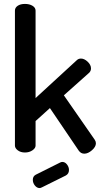

<svg xmlns="http://www.w3.org/2000/svg" viewBox="-20 -776 520 977"><path d="M315 117 194 177Q186 181 182 181Q168 181 157.5 168Q147 155 147 139Q147 121 162 113L286 51Q292 48 297 48Q311 48 321 61Q331 74 331 89Q331 108 315 117ZM434 -406 305 -291 462 -65Q468 -56 468 -47Q468 -29 448 -11.5Q428 6 409 6Q392 6 381 -9L234 -226L161 -160V-35Q161 -22 145 -11Q129 0 107 0Q85 0 70.5 -11Q56 -22 56 -35V-722Q56 -737 70 -746.5Q84 -756 107 -756Q130 -756 145.5 -746.5Q161 -737 161 -722V-277L370 -469Q379 -478 392 -478Q409 -478 426 -462Q443 -446 443 -428Q443 -415 434 -406Z"/></svg>

Font: Dosis
Style: SemiBold
Weight: 600
Designer: Edgar Tolentino, Pablo Impallari, Igino Marini
Foundry: Edgar Tolentino, Pablo Impallari, Igino Marini
Version: Version 1.007